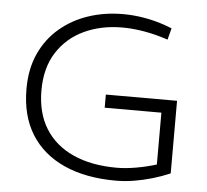

<svg xmlns="http://www.w3.org/2000/svg" viewBox="-52 -765 895 830"><g transform="rotate(5 396.0 -350.0)"><path d="M480 10Q349 10 255 -32.5Q161 -75 111 -155.5Q61 -236 61 -352Q61 -439 91.5 -505.5Q122 -572 175.5 -617.5Q229 -663 299 -686.5Q369 -710 450 -710Q495 -710 541.5 -702Q588 -694 631 -679L663 -667L650 -617L614 -628Q571 -640 530 -646Q489 -652 451 -652Q359 -652 285.5 -617.5Q212 -583 169 -516Q126 -449 126 -351Q126 -254 168 -186Q210 -118 289.5 -82Q369 -46 479 -46Q518 -46 563.5 -54Q609 -62 651 -75V-300H405V-357H714V-42Q677 -26 637.5 -14.5Q598 -3 558.5 3.5Q519 10 480 10Z"/></g></svg>

Font: REM ExtraLight
Style: Regular
Weight: 250
Designer: Octavio Pardo
Foundry: Ashler Design
Version: Version 1.005;gftools[0.9.28]